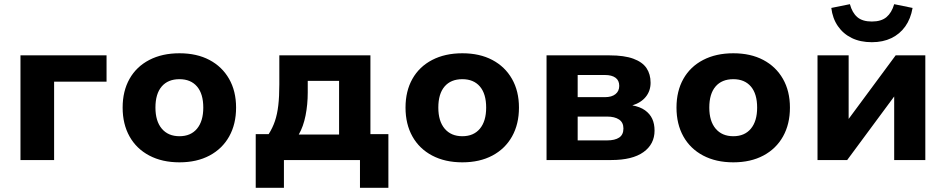

<svg xmlns="http://www.w3.org/2000/svg" viewBox="-20 -766 4527 919"><path d="M78 0V-501H490V-375H239V0Z M839 11Q756 11 694.5 -21.5Q633 -54 600 -113Q567 -172 567 -251Q567 -330 600 -388.5Q633 -447 694.5 -479Q756 -511 839 -511Q922 -511 982.5 -479Q1043 -447 1076.5 -388.5Q1110 -330 1110 -251Q1110 -172 1077 -113Q1044 -54 983 -21.5Q922 11 839 11ZM839 -114Q893 -114 923 -150Q953 -186 953 -251Q953 -317 923 -352Q893 -387 839 -387Q784 -387 754 -352Q724 -317 724 -251Q724 -186 754.5 -150Q785 -114 839 -114Z M1204 133V-124H1266Q1285 -154 1296 -186.5Q1307 -219 1312 -261.5Q1317 -304 1317 -362V-501H1753V-124H1839V133H1703V0H1339V133ZM1410 -122H1603V-379H1453V-323Q1453 -266 1442.5 -213Q1432 -160 1410 -122Z M2193 11Q2110 11 2048.5 -21.5Q1987 -54 1954 -113Q1921 -172 1921 -251Q1921 -330 1954 -388.5Q1987 -447 2048.5 -479Q2110 -511 2193 -511Q2276 -511 2336.5 -479Q2397 -447 2430.5 -388.5Q2464 -330 2464 -251Q2464 -172 2431 -113Q2398 -54 2337 -21.5Q2276 11 2193 11ZM2193 -114Q2247 -114 2277 -150Q2307 -186 2307 -251Q2307 -317 2277 -352Q2247 -387 2193 -387Q2138 -387 2108 -352Q2078 -317 2078 -251Q2078 -186 2108.5 -150Q2139 -114 2193 -114Z M2596 0V-501H2898Q2968 -501 3011.5 -485Q3055 -469 3074.5 -440Q3094 -411 3094 -370Q3094 -331 3071 -302.5Q3048 -274 3005 -261V-262Q3044 -255 3067.5 -238Q3091 -221 3102 -197Q3113 -173 3113 -141Q3113 -76 3060 -38Q3007 0 2906 0ZM2745 -94H2886Q2923 -94 2943.5 -107.5Q2964 -121 2964 -151Q2964 -180 2943 -194Q2922 -208 2886 -208H2745ZM2745 -301H2876Q2908 -301 2926 -315.5Q2944 -330 2944 -355Q2944 -381 2926 -394Q2908 -407 2876 -407H2745Z M3490 11Q3407 11 3345.5 -21.5Q3284 -54 3251 -113Q3218 -172 3218 -251Q3218 -330 3251 -388.5Q3284 -447 3345.5 -479Q3407 -511 3490 -511Q3573 -511 3633.5 -479Q3694 -447 3727.5 -388.5Q3761 -330 3761 -251Q3761 -172 3728 -113Q3695 -54 3634 -21.5Q3573 11 3490 11ZM3490 -114Q3544 -114 3574 -150Q3604 -186 3604 -251Q3604 -317 3574 -352Q3544 -387 3490 -387Q3435 -387 3405 -352Q3375 -317 3375 -251Q3375 -186 3405.5 -150Q3436 -114 3490 -114Z M3893 0V-501H4042V-190H4037L4267 -501H4409V0H4260V-311H4265L4035 0ZM4153 -564Q4098 -564 4057 -584Q4016 -604 3990.5 -641Q3965 -678 3959 -728L4048 -746Q4059 -705 4083.5 -684Q4108 -663 4153 -663Q4198 -663 4223 -684Q4248 -705 4260 -746L4348 -728Q4339 -676 4313 -639.5Q4287 -603 4246.5 -583.5Q4206 -564 4153 -564Z"/></svg>

Font: Nunito Sans 8pt ExtraBold
Style: Regular
Weight: 800
Version: Version 3.101;gftools[0.9.27]